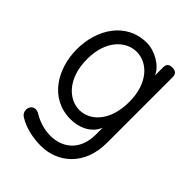

<svg xmlns="http://www.w3.org/2000/svg" viewBox="-226 -694 1037 1037"><g transform="rotate(45 292.5 -175.0)"><path d="M117 -283C117 -427 199 -500 279 -500C361 -500 442 -425 442 -280C442 -132 363 -58 282 -58C201 -58 117 -134 117 -283ZM439 -479C418 -531 345 -573 284 -573C125 -573 40 -431 40 -282C40 -132 124 11 284 11C344 11 413 -15 439 -80V-29C439 95 360 151 270 151C231 151 189 141 151 120C139 113 128 105 113 105C90 105 77 124 77 144C77 158 83 172 97 181C151 215 217 226 273 226C395 226 513 138 513 -38V-541C513 -564 500 -576 475 -576C451 -576 439 -565 439 -543Z"/></g></svg>

Font: Numismatica Pro
Style: Regular
Weight: 400
Designer: Chris Hopkins
Foundry: Edward C. D. Hopkins
Version: Version 2.19D